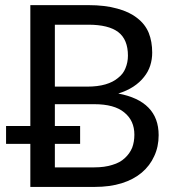

<svg xmlns="http://www.w3.org/2000/svg" viewBox="-20 -737 695 757"><path d="M351.6 -77.1Q392.6 -77.1 422.9 -86.9Q453.1 -95.7 471.7 -113.3Q491.2 -130.9 501 -154.3Q509.8 -177.7 509.8 -206.1Q509.8 -261.7 469.7 -293.9Q430.7 -326.2 351.6 -326.2Q299.8 -326.2 196.3 -326.2Q196.3 -304.7 196.3 -240.2Q221.7 -240.2 295.9 -240.2Q295.9 -222.7 295.9 -169.9Q271.5 -169.9 196.3 -169.9Q196.3 -146.5 196.3 -77.1Q235.4 -77.1 351.6 -77.1ZM196.3 -395.5Q228.5 -395.5 324.2 -395.5Q365.2 -395.5 395.5 -404.3Q425.8 -413.1 445.3 -429.7Q465.8 -445.3 474.6 -467.8Q484.4 -491.2 484.4 -517.6Q484.4 -581.1 446.3 -610.4Q408.2 -639.6 328.1 -639.6Q284.2 -639.6 196.3 -639.6Q196.3 -579.1 196.3 -395.5ZM328.1 -716.8Q394.5 -716.8 442.4 -703.1Q490.2 -690.4 520.5 -666Q551.8 -642.6 566.4 -607.4Q580.1 -573.2 580.1 -529.3Q580.1 -502.9 572.3 -478.5Q564.5 -454.1 547.9 -433.6Q531.2 -412.1 505.9 -395.5Q480.5 -378.9 446.3 -368.2Q525.4 -353.5 565.4 -312.5Q605.5 -271.5 605.5 -204.1Q605.5 -158.2 587.9 -121.1Q571.3 -84 539.1 -56.6Q506.8 -29.3 460 -14.6Q413.1 0 352.5 0Q268.6 0 99.6 0Q99.6 -43 99.6 -169.9Q76.2 -169.9 3.9 -169.9Q3.9 -181.6 3.9 -218.8Q3.9 -223.6 3.9 -240.2Q28.3 -240.2 99.6 -240.2Q99.6 -359.4 99.6 -716.8Q157.2 -716.8 328.1 -716.8Z"/></svg>

Font: Lato
Style: Regular
Weight: 400
Designer: Lukasz Dziedzic with Adam Twardoch and Botio Nikoltchev
Version: Version 2.015; 2015-08-06; http://www.latofonts.com/